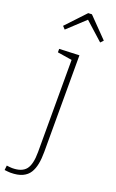

<svg xmlns="http://www.w3.org/2000/svg" viewBox="-215 -813 660 1094"><g transform="rotate(20 114.5 -266.5)"><path d="M22 -635 6 -652 116 -769 138 -770 253 -652 237 -635 118 -742H137ZM10 237Q3 237 -6.5 236Q-16 235 -26 234L-23 206Q-14 207 -5.5 208Q3 209 10 209Q69 209 93.5 178Q118 147 118 73V-494L125 -485L30 -500V-521L151 -526V60Q151 100 145 132Q139 164 124.5 187.5Q110 211 82 224Q54 237 10 237Z"/></g></svg>

Font: Bitter Thin ExtraLight
Style: Regular
Weight: 250
Version: Version 2.002